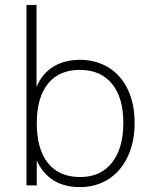

<svg xmlns="http://www.w3.org/2000/svg" viewBox="-20 -756 623 783"><path d="M529 -255Q529 -177 501 -117.5Q473 -58 422.5 -25.5Q372 7 306 7Q242 7 197.5 -21Q153 -49 130 -102V0H88V-736H129V-401Q151 -455 196.5 -483.5Q242 -512 306 -512Q372 -512 423 -480.5Q474 -449 501.5 -390.5Q529 -332 529 -255ZM483 -255Q483 -358 436.5 -414.5Q390 -471 306 -471Q221 -471 175.5 -414.5Q130 -358 130 -253Q130 -148 175.5 -91Q221 -34 307 -34Q390 -34 436.5 -92.5Q483 -151 483 -255Z"/></svg>

Font: MuliDisplayVN ExtraLight
Style: Regular
Weight: 200
Designer: Vernon Adams
Foundry: Vernon Adams
Version: Version 2.100